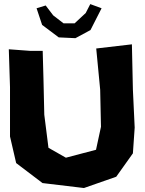

<svg xmlns="http://www.w3.org/2000/svg" viewBox="-20 -902 712 946"><path d="M23.4 -659.2 29.3 -472.7V-229.5L59.6 -98.6L189.5 0L393.6 24.4L552.7 -31.2L634.8 -146.5L643.6 -273.4L634.8 -460L629.9 -683.6L454.1 -663.1L473.6 -460L477.5 -277.3L453.1 -164.1L304.7 -125L218.8 -173.8L198.2 -336.9L194.3 -507.8L190.4 -651.4H128.9ZM205.1 -875 160.2 -861.3 187.5 -779.3 269.5 -717.8 351.6 -713.9 425.8 -753.9 480.5 -861.3 424.8 -881.8 402.3 -837.9 347.7 -787.1H293L242.2 -826.2Z"/></svg>

Font: MaokenAssortedSans-Lite
Style: Lite
Weight: 400
Version: Version 1.400